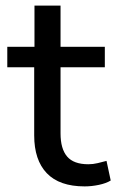

<svg xmlns="http://www.w3.org/2000/svg" viewBox="-20 -656 415 685"><path d="M282 9Q192 9 147 -38Q102 -85 102 -173V-416H6V-489H103V-636H196V-489H354V-416H196V-180Q196 -125 219.5 -97.5Q243 -70 295 -70Q312 -70 328.5 -74Q345 -78 360 -82L375 -12Q359 -2 333 3.5Q307 9 282 9Z"/></svg>

Font: Nunito Sans 12pt ExtraLight 11pt Medium
Style: Regular
Weight: 500
Version: Version 3.101;gftools[0.9.27]